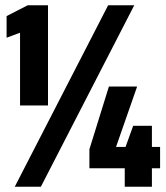

<svg xmlns="http://www.w3.org/2000/svg" viewBox="-20 -708 629 728"><path d="M56 -308V-584L5 -565V-647L85 -688H162V-308ZM36 0 390 -688H489L135 0ZM453 0V-70H319V-142L393 -380H500L420 -151H456L485 -231H556V-151H587V-70H556V0Z"/></svg>

Font: Saira Condensed Black
Style: Regular
Weight: 900
Width: 3
Designer: Hector Gatti with collaboration of the Omnibus-Type team
Foundry: Omnibus-Type
Version: Version 1.101